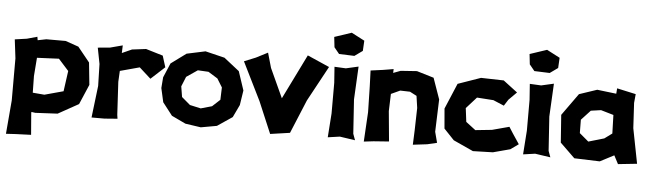

<svg xmlns="http://www.w3.org/2000/svg" viewBox="-52 -932 4442 1313"><g transform="rotate(5 2168.5 -275.5)"><path d="M175.8 -238.3 185.5 -364.3 335.9 -371.1 406.2 -293 386.7 -152.3 257.8 -117.2 177.7 -124ZM23.4 -476.6 39.1 -347.7V-58.6L19.5 171.9L85.9 168L191.4 164.1L179.7 19.5V7.8L207 11.7L359.4 3.9L500 -74.2L558.6 -210.9L543 -363.3L460.9 -464.8L371.1 -496.1H238.3L179.7 -484.4L175.8 -507.8L105.5 -488.3Z M593.8 -469.7 615.2 -359.4 619.1 -209 592.8 9.8H681.6L770.5 2.9L766.6 -23.4L753.9 -249L757.8 -324.2L891.6 -360.4L970.7 -289.1L1065.4 -376L1041 -454.1L923.8 -489.3L828.1 -477.5L760.7 -447.3L762.7 -500L677.7 -477.5Z M1289.1 -375 1362.3 -371.1 1426.8 -331.1 1462.9 -272.5 1460 -187.5 1407.2 -138.7 1331.1 -117.2 1255.9 -133.8 1197.3 -183.6 1185.5 -255.9 1212.9 -323.2ZM1342.8 11.7 1452.1 -7.8 1554.7 -77.1 1595.7 -163.1 1611.3 -264.6 1568.4 -393.6 1462.9 -476.6 1330.1 -508.8 1202.1 -481.4 1098.6 -405.3 1056.6 -306.6 1050.8 -232.4 1072.3 -136.7 1139.6 -49.8 1236.3 -3.9Z M1756.8 -537.1 1676.8 -496.1 1597.7 -463.9 1727.5 -201.2 1819.3 15.6 1954.1 -3.9 2049.8 -234.4 2180.7 -475.6 2029.3 -542 1877.9 -234.4 1786.1 -434.6Z M2241.2 -570.3 2346.7 -566.4 2401.4 -605.5 2405.3 -675.8 2315.4 -722.7 2198.2 -683.6 2206.1 -613.3ZM2217.8 -480.5 2225.6 -371.1V-160.2L2213.9 3.9L2295.9 -7.8L2401.4 7.8L2385.7 -35.2L2370.1 -269.5L2381.8 -496.1L2295.9 -476.6Z M2465.8 -476.6 2469.7 -367.2 2473.6 -191.4 2461.9 11.7 2528.3 3.9 2633.8 -3.9 2614.3 -210.9 2618.2 -329.1 2679.7 -357.4 2747.1 -355.5 2793.9 -331.1 2805.7 -249 2801.8 -93.8 2797.9 3.9 2895.5 -7.8 2961.9 -23.4 2942.4 -97.7 2950.2 -320.3 2899.4 -464.8 2782.2 -500 2670.9 -492.2 2621.1 -473.6 2622.1 -500 2551.8 -488.3Z M3476.6 -414.1 3378.9 -488.3 3222.7 -492.2 3066.4 -437.5 2992.2 -261.7 3003.9 -125 3074.2 -50.8 3210.9 11.7 3347.7 7.8 3464.8 -23.4 3519.5 -62.5 3472.7 -132.8 3445.3 -175.8 3328.1 -144.5 3214.8 -132.8 3148.4 -183.6 3136.7 -277.3 3207 -355.5 3320.3 -347.7 3394.5 -316.4 3421.9 -359.4Z M3582 -570.3 3687.5 -566.4 3742.2 -605.5 3746.1 -675.8 3656.2 -722.7 3539.1 -683.6 3546.9 -613.3ZM3558.6 -480.5 3566.4 -371.1V-160.2L3554.7 3.9L3636.7 -7.8L3742.2 7.8L3726.6 -35.2L3710.9 -269.5L3722.7 -496.1L3636.7 -476.6Z M3990.2 -334 4059.6 -343.8 4146.5 -318.4 4150.4 -191.4 4098.6 -153.3 3991.2 -122.1 3928.7 -174.8 3927.7 -266.6ZM4153.3 -464.8 4021.5 -480.5 3899.4 -439.5 3791 -288.1 3804.7 -98.6 3906.2 0 4081.1 5.9 4176.8 -43.9 4207 13.7 4336.9 0 4290 -240.2 4280.3 -413.1 4286.1 -473.6 4156.2 -502Z"/></g></svg>

Font: MaokenAssortedSans-Lite
Style: Lite
Weight: 400
Version: Version 1.400